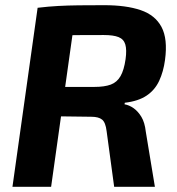

<svg xmlns="http://www.w3.org/2000/svg" viewBox="-20 -720 684 740"><path d="M382 -700Q466 -700 522 -681Q578 -662 602.5 -616Q627 -570 616 -489Q610 -444 593.5 -408.5Q577 -373 545 -351.5Q513 -330 461 -324L460 -318Q478 -315 495 -303Q512 -291 525 -269.5Q538 -248 542 -212L577 0H420L391 -214Q387 -248 373.5 -259Q360 -270 332 -270Q262 -271 215.5 -271.5Q169 -272 138 -272.5Q107 -273 82 -274L95 -385H343Q383 -385 407 -394Q431 -403 444.5 -426.5Q458 -450 464 -492Q469 -528 463 -548.5Q457 -569 437 -577Q417 -585 380 -585Q284 -585 218.5 -584Q153 -583 130 -581L125 -690Q167 -695 204 -697Q241 -699 283 -699.5Q325 -700 382 -700ZM274 -690 177 0H28L125 -690Z"/></svg>

Font: Exo 2
Style: Bold Italic
Weight: 700
Italic angle: -8°
Designer: Natanael Gama
Foundry: Natanael Gama
Version: Version 2.010